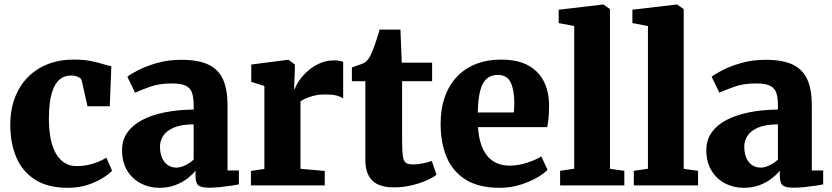

<svg xmlns="http://www.w3.org/2000/svg" viewBox="-20 -840 3772 870"><path d="M288 11Q196.5 11 138.8 -26Q81 -63 53.8 -127.5Q26.5 -192 26.5 -274Q26.5 -341.5 47 -396Q67.5 -450.5 105.5 -489.5Q143.5 -528.5 196.2 -549.2Q249 -570 313.5 -570Q360 -570 392 -563.5Q424 -557 446.2 -549.8Q468.5 -542.5 484.5 -540L477.5 -358.5H376.5L350.5 -474Q348.5 -483 340 -488.2Q331.5 -493.5 320.8 -495.8Q310 -498 301.5 -498Q272.5 -498 250.2 -480Q228 -462 215 -419.8Q202 -377.5 201.5 -303.5Q201.5 -250 210 -209.5Q218.5 -169 234.8 -142Q251 -115 274 -101.2Q297 -87.5 325 -87.5Q356 -87.5 381 -93Q406 -98.5 426.2 -107.2Q446.5 -116 462 -125.5L488 -66.5Q476 -53 447.8 -34.8Q419.5 -16.5 378.8 -2.8Q338 11 288 11Z M702 11Q656.5 11 618 -9Q579.5 -29 556.2 -67.2Q533 -105.5 533 -160Q533 -205.5 557.2 -239.8Q581.5 -274 625.2 -296.8Q669 -319.5 728.2 -331.2Q787.5 -343 857.5 -343.5V-363Q857.5 -397.5 850.2 -419.2Q843 -441 821.8 -451.5Q800.5 -462 759 -462Q701.5 -462 658.8 -446.5Q616 -431 592 -420L557 -492.5Q570 -503 604.8 -521.2Q639.5 -539.5 690.2 -554.2Q741 -569 801.5 -569Q881.5 -569 927 -546Q972.5 -523 991.8 -477.5Q1011 -432 1011 -363.5V-67.5H1062.5V-4.5Q1051 -2 1027.5 1.5Q1004 5 977.2 7.8Q950.5 10.5 929 10.5Q890.5 10.5 878.2 -0.8Q866 -12 866 -43.5V-66.5Q853.5 -50.5 830.5 -32.2Q807.5 -14 775.2 -1.5Q743 11 702 11ZM779.5 -80.5Q798 -80.5 820 -91.2Q842 -102 857.5 -117V-276.5Q802.5 -276.5 768.8 -262.2Q735 -248 720 -225.2Q705 -202.5 705 -176Q705 -146 714.2 -124.8Q723.5 -103.5 740.2 -92Q757 -80.5 779.5 -80.5Z M1117 0V-65.5L1178 -74.5V-450.5L1118.5 -469V-547.5L1284.5 -569H1287.5L1316 -548V-524L1312.5 -437H1316Q1320.5 -452.5 1335.2 -474.2Q1350 -496 1373.5 -517.2Q1397 -538.5 1427.8 -552.5Q1458.5 -566.5 1494.5 -566.5Q1508.5 -566.5 1518.8 -564.2Q1529 -562 1535 -559.5V-393.5Q1523 -402.5 1504 -407.2Q1485 -412 1452.5 -412Q1426 -412 1404.2 -406.8Q1382.5 -401.5 1366.8 -394.5Q1351 -387.5 1341.5 -381V-75L1451.5 -65.5V0Z M1764.5 9Q1698.5 9 1667 -21.8Q1635.5 -52.5 1635.5 -116V-472H1574.5V-534.5Q1587 -539.5 1599.2 -543.2Q1611.5 -547 1621.8 -551Q1632 -555 1639 -561.5Q1646 -568.5 1651 -575.5Q1656 -582.5 1660.2 -591.5Q1664.5 -600.5 1669 -612.5Q1674.5 -625.5 1679.8 -640.8Q1685 -656 1690.2 -672.8Q1695.5 -689.5 1700 -706H1794.5L1800.5 -556H1938V-472H1802V-207.5Q1802 -155.5 1805.8 -131.5Q1809.5 -107.5 1820.5 -101.2Q1831.5 -95 1852.5 -95Q1875 -95 1898 -100Q1921 -105 1936.5 -110.5L1958 -48Q1940 -34 1909.5 -21Q1879 -8 1841.5 0.5Q1804 9 1764.5 9Z M2245 11Q2149.5 11 2090.2 -26Q2031 -63 2003.8 -128.2Q1976.5 -193.5 1976.5 -278Q1976.5 -347.5 1996 -401.8Q2015.5 -456 2051.5 -493.5Q2087.5 -531 2138 -550.5Q2188.5 -570 2250.5 -570Q2356.5 -570 2411.2 -516.2Q2466 -462.5 2468 -367Q2468 -333 2465.8 -308Q2463.5 -283 2459.5 -264H2146Q2148.5 -221.5 2159 -189Q2169.5 -156.5 2187.5 -134.2Q2205.5 -112 2231 -100.8Q2256.5 -89.5 2290 -89.5Q2330 -89.5 2370.2 -103.2Q2410.5 -117 2433 -131L2461 -70.5Q2446 -54 2413 -35Q2380 -16 2336.2 -2.5Q2292.5 11 2245 11ZM2145 -330.5H2308.5Q2309 -341 2309.8 -351.2Q2310.5 -361.5 2310.5 -372Q2310.5 -431 2294.2 -465.8Q2278 -500.5 2235.5 -500.5Q2216.5 -500.5 2200.5 -493.2Q2184.5 -486 2172.2 -467.8Q2160 -449.5 2153 -416.2Q2146 -383 2145 -330.5Z M2582 -75.5V-722L2511.5 -735.5V-796L2712 -819.5H2714.5L2744 -798.5V-75L2809 -66V0H2518V-66Z M2916 -75.5V-722L2845.5 -735.5V-796L3046 -819.5H3048.5L3078 -798.5V-75L3143 -66V0H2852V-66Z M3349.5 11Q3304 11 3265.5 -9Q3227 -29 3203.8 -67.2Q3180.5 -105.5 3180.5 -160Q3180.5 -205.5 3204.8 -239.8Q3229 -274 3272.8 -296.8Q3316.5 -319.5 3375.8 -331.2Q3435 -343 3505 -343.5V-363Q3505 -397.5 3497.8 -419.2Q3490.5 -441 3469.2 -451.5Q3448 -462 3406.5 -462Q3349 -462 3306.2 -446.5Q3263.5 -431 3239.5 -420L3204.5 -492.5Q3217.5 -503 3252.2 -521.2Q3287 -539.5 3337.8 -554.2Q3388.5 -569 3449 -569Q3529 -569 3574.5 -546Q3620 -523 3639.2 -477.5Q3658.5 -432 3658.5 -363.5V-67.5H3710V-4.5Q3698.5 -2 3675 1.5Q3651.5 5 3624.8 7.8Q3598 10.5 3576.5 10.5Q3538 10.5 3525.8 -0.8Q3513.5 -12 3513.5 -43.5V-66.5Q3501 -50.5 3478 -32.2Q3455 -14 3422.8 -1.5Q3390.5 11 3349.5 11ZM3427 -80.5Q3445.5 -80.5 3467.5 -91.2Q3489.5 -102 3505 -117V-276.5Q3450 -276.5 3416.2 -262.2Q3382.5 -248 3367.5 -225.2Q3352.5 -202.5 3352.5 -176Q3352.5 -146 3361.8 -124.8Q3371 -103.5 3387.8 -92Q3404.5 -80.5 3427 -80.5Z"/></svg>

Font: Merriweather Light 18pt Black
Style: Regular
Weight: 900
Version: Version 2.100